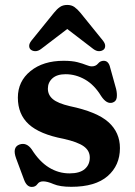

<svg xmlns="http://www.w3.org/2000/svg" viewBox="-20 -726 531 758"><path d="M239 -433Q205 -433 187 -416.8Q169 -400.5 169 -376Q169 -351 188.8 -334.5Q208.5 -318 255.5 -307Q363 -284.5 408.2 -243.8Q453.5 -203 453.5 -141.5Q453.5 -73 405 -30.8Q356.5 11.5 261.5 11.5Q216.5 11.5 191.5 0.8Q166.5 -10 150.5 -10Q135 -10 127.5 1Q120 12 105.5 12Q85.5 12 75 -16.5L43.5 -101Q27.5 -145 57 -155.5Q84.5 -165 105 -136.5Q135.5 -88 173.2 -64.8Q211 -41.5 254.5 -41.5Q295 -41.5 314.8 -58.8Q334.5 -76 334.5 -104Q334.5 -131 310.8 -148.2Q287 -165.5 231 -178Q136.5 -196 93.5 -235.5Q50.5 -275 50.5 -340.5Q50.5 -405 100.5 -445.5Q150.5 -486 231 -486Q264.5 -486 285.8 -480.5Q307 -475 320.2 -469.5Q333.5 -464 342.5 -464Q358 -464 367 -475Q376 -486 389.5 -486Q409 -486 415 -459L438.5 -374.5Q443 -355 440.8 -340.2Q438.5 -325.5 424.5 -321Q401.5 -313.5 379.5 -346.5Q352.5 -391 315.8 -412Q279 -433 239 -433ZM389 -530Q381.5 -524 370.8 -524Q360 -524 348.5 -532.5L245.5 -611.5L142 -532.5Q130.5 -524 119.8 -524Q109 -524 101.5 -530Q95.5 -535 95.2 -544.5Q95 -554 104 -565.5L193 -675.5Q205 -690.5 216.8 -698.5Q228.5 -706.5 245.5 -706.5Q262 -706.5 273.5 -698.5Q285 -690.5 297.5 -675.5L386.5 -565.5Q395.5 -554 395.2 -544.5Q395 -535 389 -530Z"/></svg>

Font: Fraunces 9pt Soft SemiBold
Style: Regular
Weight: 600
Version: Version 1.000;[b76b70a41]